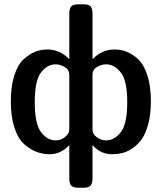

<svg xmlns="http://www.w3.org/2000/svg" viewBox="-20 -714 761 901"><path d="M30.8 -237.8Q30.8 -309.6 47.4 -360.8Q64 -412.1 91.6 -436.5Q119.1 -460.9 146 -471.4Q172.9 -481.9 202.1 -481.9Q261.2 -481.9 305.2 -436V-648.9Q305.2 -670.9 313 -682.4Q320.8 -693.8 349.1 -693.8H371.1Q398.9 -693.8 406.5 -682.4Q414.1 -670.9 414.1 -647.9V-436Q458 -481.9 518.1 -481.9Q546.9 -481.9 574 -471.4Q601.1 -460.9 627.9 -436.5Q654.8 -412.1 671.4 -361.1Q688 -310.1 688 -238.8Q688 -178.7 676 -133.3Q664.1 -87.9 645.5 -61.5Q627 -35.2 601.6 -18.1Q576.2 -1 553 4.4Q529.8 9.8 505.9 9.8Q451.7 9.8 414.1 -33.2V122.1Q414.1 143.1 406.5 155Q398.9 167 373 167H348.1Q323.2 167 314.2 157Q305.2 147 305.2 124V-33.2Q265.1 9.8 212.9 9.8Q182.1 9.8 153.1 -0.7Q124 -11.2 95 -36.1Q65.9 -61 48.3 -112.8Q30.8 -164.6 30.8 -237.8ZM143.1 -234.9Q143.1 -132.8 172.6 -94Q202.1 -55.2 241.2 -55.2Q265.1 -55.2 282 -68.6Q298.8 -82 303.2 -94.2Q305.2 -99.1 305.2 -119.1V-360.8Q305.2 -387.7 283.2 -399.9Q261.2 -412.1 241.2 -412.1Q202.1 -412.1 172.6 -374Q143.1 -335.9 143.1 -234.9ZM414.1 -106.9Q414.1 -84 434.6 -69.6Q455.1 -55.2 478 -55.2Q517.1 -55.2 547.1 -94Q577.1 -132.8 577.1 -234.9Q577.1 -335 547.1 -373.5Q517.1 -412.1 478 -412.1Q456.1 -412.1 435.1 -399.7Q414.1 -387.2 414.1 -363.8Z"/></svg>

Font: CMU Sans Serif Demi Condensed
Style: DemiCondensed
Weight: 600
Width: 3
Version: Version 0.7.0